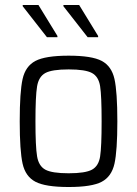

<svg xmlns="http://www.w3.org/2000/svg" viewBox="-20 -741 549 769"><path d="M59 -255Q59 -373 70.5 -424.5Q82 -476 122 -497Q162 -518 255 -518Q348 -518 387.5 -497Q427 -476 438.5 -424.5Q450 -373 450 -255Q450 -137 438.5 -85.5Q427 -34 387.5 -13Q348 8 255 8Q162 8 122 -13Q82 -34 70.5 -85.5Q59 -137 59 -255ZM387 -255Q387 -357 381 -395.5Q375 -434 348.5 -448.5Q322 -463 255 -463Q188 -463 161.5 -448.5Q135 -434 128.5 -395Q122 -356 122 -255Q122 -154 128.5 -115Q135 -76 161.5 -61.5Q188 -47 255 -47Q322 -47 348.5 -61.5Q375 -76 381 -114.5Q387 -153 387 -255ZM168 -592 71 -716V-721H134L210 -597V-592ZM331 -592 234 -716V-721H297L373 -597V-592Z"/></svg>

Font: Saira Semi Condensed Light
Style: Regular
Weight: 300
Width: 4
Designer: Hector Gatti with collaboration of the Omnibus-Type team
Foundry: Omnibus-Type
Version: Version 1.001; ttfautohint (v1.8)